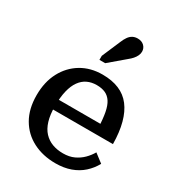

<svg xmlns="http://www.w3.org/2000/svg" viewBox="-196 -939 982 1070"><g transform="rotate(30 295.0 -404.0)"><path d="M163 -264Q163 -208 175 -168.5Q187 -129 210 -104.5Q233 -80 264 -68.5Q295 -57 333 -57Q373 -57 403 -71Q433 -85 455 -107Q477 -129 492 -155L547 -113Q527 -76 495.5 -47.5Q464 -19 421 -3.5Q378 12 324 12Q243 12 179.5 -20.5Q116 -53 80 -115Q44 -177 44 -265Q44 -350 77.5 -413.5Q111 -477 170 -512.5Q229 -548 306 -548Q367 -548 412.5 -529Q458 -510 487.5 -471.5Q517 -433 532.5 -375.5Q548 -318 549 -241H135V-304H458L433 -280Q431 -336 423.5 -375Q416 -414 401 -437Q386 -460 363 -470.5Q340 -481 307 -481Q274 -481 247.5 -468.5Q221 -456 202 -429.5Q183 -403 173 -362Q163 -321 163 -264ZM300 -755Q308 -775 318.5 -790Q329 -805 343 -812.5Q357 -820 375 -820Q401 -820 416.5 -805Q432 -790 432 -768Q432 -755 426 -742Q420 -729 409.5 -717Q399 -705 385 -694L286 -610H249V-636Z"/></g></svg>

Font: Roboto Serif Medium
Style: Regular
Weight: 500
Designer: Greg Gazdowicz
Foundry: Commercial Type
Version: Version 1.008